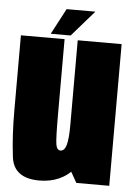

<svg xmlns="http://www.w3.org/2000/svg" viewBox="-53 -765 563 808"><g transform="rotate(5 229.0 -361.0)"><path d="M300 0H439V-598.5H253.5V-82ZM198 -598.5H13.5V-282Q13.5 -174.5 24.5 -85.5Q35.5 3.5 143.5 3.5Q236 3.5 291 -62.2Q346 -128 346 -227.5L253.5 -240Q253.5 -182.5 246 -156.2Q238.5 -130 221.5 -130Q206.5 -130 202.2 -153.8Q198 -177.5 198 -286.5ZM138 -616H222L317 -725H195.5Z"/></g></svg>

Font: Anybody ExtraCondensed Black
Style: Regular
Weight: 900
Width: 2
Version: Version 1.113;gftools[0.9.25]